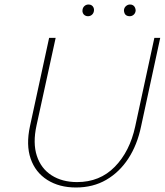

<svg xmlns="http://www.w3.org/2000/svg" viewBox="-20 -826 733 852"><path d="M317 6Q243 6 190 -27.5Q137 -61 116 -122Q95 -183 113 -266L198 -658H227L142 -269Q125 -191 143.5 -134.5Q162 -78 209 -48Q256 -18 322 -18Q423 -18 489.5 -86Q556 -154 580 -265L665 -658H691L606 -265Q589 -183 549.5 -122.5Q510 -62 451.5 -28Q393 6 317 6ZM370 -754Q363 -754 357 -757.5Q351 -761 348 -767.5Q345 -774 346 -781Q347 -792 354.5 -799Q362 -806 373 -806Q381 -806 386.5 -802.5Q392 -799 395 -792.5Q398 -786 397 -779Q396 -768 388.5 -761Q381 -754 370 -754ZM555 -754Q547 -754 541 -757.5Q535 -761 532.5 -767.5Q530 -774 530 -781Q531 -792 539 -799Q547 -806 557 -806Q565 -806 570.5 -802.5Q576 -799 579 -792.5Q582 -786 582 -779Q581 -768 573.5 -761Q566 -754 555 -754Z"/></svg>

Font: Ysabeau Office Thin
Style: Italic
Weight: 250
Italic angle: -12°
Designer: Christian Thalmann (Catharsis Fonts)
Version: Version 2.001;gftools[0.9.30]; featfreeze: tnum,lnum,ss02